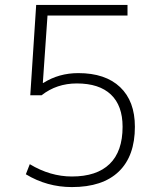

<svg xmlns="http://www.w3.org/2000/svg" viewBox="-20 -750 650 780"><path d="M498 -687H173L154 -413H156Q219 -453 298 -453Q408 -453 468 -396Q528 -339 528 -235Q528 -116 462.5 -53Q397 10 272 10Q171 10 85 -42L101 -83Q184 -33 272 -33Q373 -33 425.5 -84Q478 -135 478 -235Q478 -321 430.5 -366Q383 -411 292 -411Q210 -411 149 -363H103L127 -730H498Z"/></svg>

Font: Mplus 1p Light
Style: Regular
Weight: 300
Version: Version 1.061